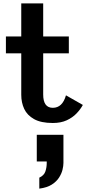

<svg xmlns="http://www.w3.org/2000/svg" viewBox="-20 -720 525 1138"><path d="M293 9Q223 9 182 -14Q141 -37 123.5 -74.5Q106 -112 106 -158V-404H15V-504H106V-700H236V-504H388V-404H236V-160Q236 -81 293 -81Q350 -81 371 -155L471 -98Q457 -72 433.5 -47.5Q410 -23 375.5 -7Q341 9 293 9ZM213 398V333Q241 320 249 296Q257 272 257 246V237H198V79H356V246Q356 263 350.5 286Q345 309 330 332.5Q315 356 287 374Q259 392 213 398Z"/></svg>

Font: Panamera
Style: Bold
Weight: 700
Designer: Bastien Sozeau
Foundry: NBR — Bastien Sozeau
Version: Version 3.002; ttfautohint (v1.8.4.7-5d5b);gftools[0.9.33]